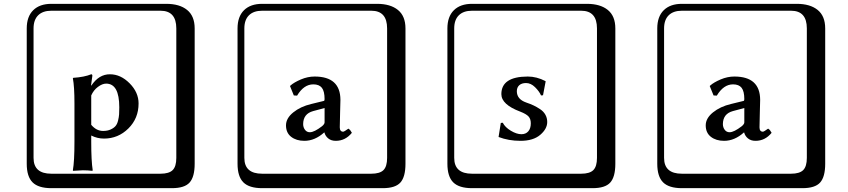

<svg xmlns="http://www.w3.org/2000/svg" viewBox="-20 -774 4443 1006"><path d="M458 -273.9V-120.1Q484.9 -87.9 520 -87.9Q543 -87.9 559.6 -95.5Q576.2 -103 585.2 -113.5Q594.2 -124 598.6 -142.1Q603 -160.2 604 -174.6Q605 -189 605 -211.9Q605 -335.9 536.1 -335.9Q516.1 -335.9 493.2 -318.8Q470.2 -301.8 458 -273.9ZM370.1 -32.2V-231.9Q370.1 -320.8 361.8 -363.8L363.8 -366.2Q421.9 -370.1 458 -384.8Q463.9 -384.8 463.9 -377L457 -326.2H459Q499 -385.3 556.2 -384.8Q612.3 -384.8 659.2 -337.4Q706.1 -290 706.1 -231.9Q706.1 -153.8 652.6 -100.8Q599.1 -47.9 524.9 -47.9Q489.7 -47.9 458 -64V-32.2Q458 69.8 465.8 118.2L463.9 121.1Q439.9 118.2 414.1 118.2L362.8 121.1L361.8 118.2Q370.1 71.8 370.1 -32.2ZM249 -717.8Q204.1 -717.8 179.9 -693.8Q155.8 -669.9 155.8 -625V53.2Q155.8 136.2 249 136.2H820.8Q865.7 136.2 884.8 117.2Q903.8 98.1 903.8 53.2V-625Q903.8 -717.8 820.8 -717.8ZM1000 84Q1000 152.8 973.4 182.4Q946.8 211.9 880.9 211.9H249Q181.2 211.9 150.6 181.4Q120.1 150.9 120.1 84V-625Q120.1 -687 154.1 -720.5Q188 -753.9 249 -753.9H851.1Q920.9 -753.9 960.4 -721.9Q1000 -689.9 1000 -625Z M1680.7 -208 1620.6 -191.9Q1568.8 -177.7 1568.4 -124Q1568.4 -106.9 1577.9 -94Q1587.4 -81.1 1603.5 -81.1Q1626.5 -81.1 1667.5 -112.8Q1680.7 -124 1680.7 -132.8ZM1760.3 -106.9Q1760.3 -84 1778.3 -84Q1783.2 -84 1805.7 -100.1L1807.6 -98.1Q1815.4 -94.2 1823.7 -78.1Q1789.6 -36.1 1739.3 -36.1Q1715.3 -36.1 1700 -48.6Q1684.6 -61 1679.7 -80.1H1678.7Q1629.9 -36.1 1574.7 -36.1Q1532.7 -36.1 1505.6 -57.1Q1478.5 -78.1 1478.5 -117.2Q1478.5 -154.3 1516.6 -185.1Q1554.7 -215.8 1610.4 -229L1676.3 -245.1Q1680.2 -245.1 1680.7 -253.9Q1680.7 -295.9 1666.5 -314Q1652.3 -332 1621.6 -332Q1571.8 -332 1536.6 -272.9L1519.5 -273.9L1499.5 -323.2L1502.4 -326.2Q1520.5 -342.3 1556.4 -357.7Q1592.3 -373 1628.4 -373Q1763.2 -373 1763.7 -251Q1763.7 -249 1762 -184.6Q1760.3 -120.1 1760.3 -106.9ZM1353.5 -717.8Q1308.6 -717.8 1284.4 -693.8Q1260.3 -669.9 1260.3 -625V53.2Q1260.3 136.2 1353.5 136.2H1925.3Q1970.2 136.2 1989.3 117.2Q2008.3 98.1 2008.3 53.2V-625Q2008.3 -717.8 1925.3 -717.8ZM2104.5 84Q2104.5 152.8 2077.9 182.4Q2051.3 211.9 1985.4 211.9H1353.5Q1285.6 211.9 1255.1 181.4Q1224.6 150.9 1224.6 84V-625Q1224.6 -687 1258.5 -720.5Q1292.5 -753.9 1353.5 -753.9H1955.6Q2025.4 -753.9 2064.9 -721.9Q2104.5 -689.9 2104.5 -625Z M2604 -129.9 2614.3 -130.9Q2626.5 -106.9 2656.7 -88.9Q2687 -70.8 2711.9 -70.8Q2734.9 -70.8 2748 -85.9Q2761.2 -101.1 2761.2 -127.9Q2761.2 -150.9 2749.3 -163.8Q2737.3 -176.8 2706.1 -189Q2606.9 -226.1 2606.9 -280.8Q2606.9 -372.6 2745.1 -373Q2792 -373 2837.9 -349.1L2838.9 -347.2L2825.2 -274.9L2814.9 -273.9Q2805.2 -295.9 2783.2 -317.4Q2761.2 -338.9 2736.3 -338.9Q2713.4 -338.9 2700.7 -327.4Q2688 -315.9 2688 -295.9Q2688 -253.9 2737.3 -236.8Q2760.3 -229 2776.1 -221.4Q2792 -213.9 2810.1 -201.9Q2828.1 -189.9 2837.6 -172.9Q2847.2 -155.8 2847.2 -134.8Q2847.2 -98.6 2810.5 -67.4Q2773.9 -36.1 2707 -36.1Q2645 -36.1 2592.3 -56.2ZM2453.1 -717.8Q2408.2 -717.8 2384 -693.8Q2359.9 -669.9 2359.9 -625V53.2Q2359.9 136.2 2453.1 136.2H3024.9Q3069.8 136.2 3088.9 117.2Q3107.9 98.1 3107.9 53.2V-625Q3107.9 -717.8 3024.9 -717.8ZM3204.1 84Q3204.1 152.8 3177.5 182.4Q3150.9 211.9 3085 211.9H2453.1Q2385.3 211.9 2354.7 181.4Q2324.2 150.9 2324.2 84V-625Q2324.2 -687 2358.2 -720.5Q2392.1 -753.9 2453.1 -753.9H3055.2Q3125 -753.9 3164.6 -721.9Q3204.1 -689.9 3204.1 -625Z M3879.9 -208 3819.8 -191.9Q3768.1 -177.7 3767.6 -124Q3767.6 -106.9 3777.1 -94Q3786.6 -81.1 3802.7 -81.1Q3825.7 -81.1 3866.7 -112.8Q3879.9 -124 3879.9 -132.8ZM3959.5 -106.9Q3959.5 -84 3977.5 -84Q3982.4 -84 4004.9 -100.1L4006.8 -98.1Q4014.6 -94.2 4022.9 -78.1Q3988.8 -36.1 3938.5 -36.1Q3914.6 -36.1 3899.2 -48.6Q3883.8 -61 3878.9 -80.1H3877.9Q3829.1 -36.1 3773.9 -36.1Q3731.9 -36.1 3704.8 -57.1Q3677.7 -78.1 3677.7 -117.2Q3677.7 -154.3 3715.8 -185.1Q3753.9 -215.8 3809.6 -229L3875.5 -245.1Q3879.4 -245.1 3879.9 -253.9Q3879.9 -295.9 3865.7 -314Q3851.6 -332 3820.8 -332Q3771 -332 3735.8 -272.9L3718.8 -273.9L3698.7 -323.2L3701.7 -326.2Q3719.7 -342.3 3755.6 -357.7Q3791.5 -373 3827.6 -373Q3962.4 -373 3962.9 -251Q3962.9 -249 3961.2 -184.6Q3959.5 -120.1 3959.5 -106.9ZM3552.7 -717.8Q3507.8 -717.8 3483.6 -693.8Q3459.5 -669.9 3459.5 -625V53.2Q3459.5 136.2 3552.7 136.2H4124.5Q4169.4 136.2 4188.5 117.2Q4207.5 98.1 4207.5 53.2V-625Q4207.5 -717.8 4124.5 -717.8ZM4303.7 84Q4303.7 152.8 4277.1 182.4Q4250.5 211.9 4184.6 211.9H3552.7Q3484.9 211.9 3454.3 181.4Q3423.8 150.9 3423.8 84V-625Q3423.8 -687 3457.8 -720.5Q3491.7 -753.9 3552.7 -753.9H4154.8Q4224.6 -753.9 4264.2 -721.9Q4303.7 -689.9 4303.7 -625Z"/></svg>

Font: Linux Biolinum Keyboard
Style: Regular
Weight: 700
Designer: Philipp H. Poll
Foundry: Philipp H. Poll
Version: Version 0.6.1 ; ttfautohint (v0.9)